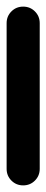

<svg xmlns="http://www.w3.org/2000/svg" viewBox="-20 -560 140 580"><path d="M0 -50H100V-490H0ZM50 -100Q29 -100 14.5 -85.5Q0 -71 0 -50Q0 -29 14.5 -14.5Q29 0 50 0Q71 0 85.5 -14.5Q100 -29 100 -50Q100 -71 85.5 -85.5Q71 -100 50 -100ZM50 -540Q29 -540 14.5 -525.5Q0 -511 0 -490Q0 -469 14.5 -454.5Q29 -440 50 -440Q71 -440 85.5 -454.5Q100 -469 100 -490Q100 -511 85.5 -525.5Q71 -540 50 -540Z"/></svg>

Font: Wavefont SemiBold
Style: Regular
Weight: 600
Version: Version 3.004;gftools[0.9.33]